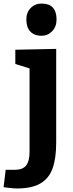

<svg xmlns="http://www.w3.org/2000/svg" viewBox="-51 -815 408 1080"><path d="M183.1 -794.9Q267.1 -794.9 267.1 -705.1Q267.1 -665 242.4 -639.4Q217.8 -613.8 183.1 -613.8Q142.1 -613.8 119.6 -637.5Q97.2 -661.1 97.2 -705.1Q97.2 -745.1 121.6 -770Q146 -794.9 183.1 -794.9ZM-30.8 237.8 -19 140.1H33.2Q77.1 140.1 96.2 115.5Q115.2 90.8 115.2 41V-430.2L35.2 -455.1V-535.2L265.1 -540V-13.2Q265.1 76.7 244.6 132.8Q224.1 189 176 217Q127.9 245.1 44.9 245.1Q24.9 245.1 0.5 241.9Q-23.9 238.8 -30.8 237.8Z"/></svg>

Font: Kadwa
Style: Regular
Weight: 400
Designer: Sol Matas
Foundry: Sol Matas
Version: Version 1.000;PS 001.000;hotconv 1.0.70;makeotf.lib2.5.58329